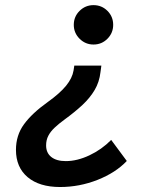

<svg xmlns="http://www.w3.org/2000/svg" viewBox="-20 -547 626 752"><path d="M215.3 185.5Q134.3 185.5 88.4 147Q42.5 108.4 42.5 40Q42.5 -17.1 74 -60.3Q105.5 -103.5 166.5 -147Q214.8 -181.6 239 -211.4Q263.2 -241.2 268.1 -271L271 -290H377L373.5 -264.2Q369.1 -225.6 350.8 -194.6Q332.5 -163.6 303 -136Q273.4 -108.4 233.9 -79.6Q210.4 -62.5 194.1 -47.1Q177.7 -31.7 169.2 -15.1Q160.6 1.5 160.6 22.5Q160.6 51.8 180.9 67.9Q201.2 84 237.8 84ZM215.3 185.5 237.8 84Q282.2 84 330.3 61.3Q378.4 38.6 415.5 1L476.6 83.5Q433.1 129.4 362.1 157.5Q291 185.5 215.3 185.5ZM346.2 -372.6Q314.5 -372.6 291.7 -395.3Q269 -418 269 -449.7Q269 -481.9 291.7 -504.4Q314.5 -526.9 346.2 -526.9Q378.4 -526.9 400.9 -504.4Q423.3 -481.9 423.3 -449.7Q423.3 -418 400.9 -395.3Q378.4 -372.6 346.2 -372.6Z"/></svg>

Font: Cascadia Mono Medium
Style: Italic
Weight: 500
Italic angle: -10°
Monospace: yes
Designer: Aaron Bell
Foundry: Saja Typeworks
Version: Version 2407.024